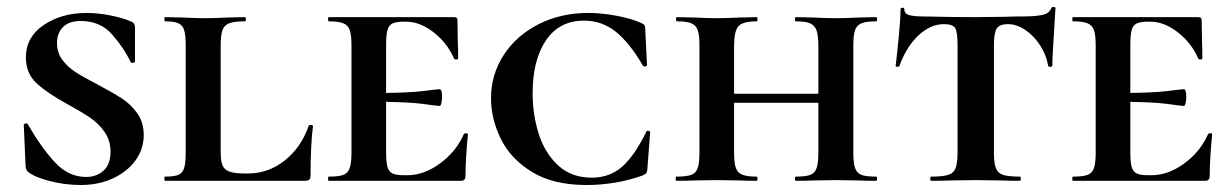

<svg xmlns="http://www.w3.org/2000/svg" viewBox="-20 -517 3522 549"><path d="M258 -276Q303 -252 328.5 -235.5Q354 -219 372.5 -193Q391 -167 391 -131Q391 -91 367.5 -58.5Q344 -26 303 -7Q262 12 211 12Q165 12 121.5 0.5Q78 -11 61 -25Q53 -30 53 -46L48 -159Q48 -163 53 -164Q58 -165 60 -161Q98 -95 137 -53Q176 -11 226 -11Q256 -11 276 -29Q296 -47 296 -83Q296 -115 279.5 -139Q263 -163 239 -179.5Q215 -196 175 -218Q116 -250 85 -278.5Q54 -307 54 -353Q54 -411 105 -445.5Q156 -480 228 -480Q260 -480 295 -473Q330 -466 351 -457Q360 -454 363 -449.5Q366 -445 366 -437V-342Q366 -339 361 -337.5Q356 -336 354 -339Q335 -379 301 -418Q267 -457 211 -457Q177 -457 160 -439.5Q143 -422 143 -394Q143 -366 158.5 -345.5Q174 -325 196.5 -310.5Q219 -296 258 -276Z M679 -21H690Q747 -21 794 -58Q841 -95 863 -158Q864 -160 869.5 -159.5Q875 -159 875 -157Q868 -104 868 -15Q868 -7 864.5 -3.5Q861 0 852 0H452Q450 0 450 -6Q450 -12 452 -12Q478 -12 490 -17Q502 -22 506.5 -36.5Q511 -51 511 -81V-387Q511 -417 506.5 -431Q502 -445 490 -450.5Q478 -456 452 -456Q450 -456 450 -462Q450 -468 452 -468L501 -467Q543 -465 566 -465Q592 -465 634 -467L680 -468Q683 -468 683 -462Q683 -456 680 -456Q650 -456 635.5 -450.5Q621 -445 616 -430.5Q611 -416 611 -386V-85Q611 -58 616 -45Q621 -32 635.5 -26.5Q650 -21 679 -21Z M920 -12Q949 -12 962 -17Q975 -22 980 -36.5Q985 -51 985 -81V-387Q985 -417 980 -431Q975 -445 961.5 -450.5Q948 -456 920 -456Q918 -456 918 -462Q918 -468 920 -468H1278Q1288 -468 1288 -460L1289 -398Q1290 -379 1290 -350Q1290 -347 1284.5 -347Q1279 -347 1278 -350Q1259 -394 1220 -424.5Q1181 -455 1141 -455H1134Q1112 -455 1101.5 -449.5Q1091 -444 1087.5 -430Q1084 -416 1084 -386V-85Q1084 -55 1087.5 -41Q1091 -27 1101.5 -21.5Q1112 -16 1134 -16H1145Q1192 -16 1238 -49.5Q1284 -83 1306 -133Q1308 -136 1313 -136Q1318 -136 1318 -133Q1311 -61 1311 -15Q1311 -7 1308 -3.5Q1305 0 1296 0H920Q918 0 918 -6Q918 -12 920 -12ZM1040 -226V-251Q1145 -251 1188.5 -256.5Q1232 -262 1237 -262Q1244 -262 1244 -240Q1244 -230 1242 -222Q1240 -214 1237 -214Q1232 -214 1188.5 -220Q1145 -226 1040 -226Z M1814 -451Q1821 -448 1823 -444.5Q1825 -441 1825 -434L1830 -331Q1830 -328 1825 -327Q1820 -326 1818 -330Q1780 -395 1740.5 -426.5Q1701 -458 1650 -458Q1579 -458 1541 -401.5Q1503 -345 1503 -251Q1503 -189 1520.5 -134Q1538 -79 1576 -44Q1614 -9 1672 -9Q1723 -9 1758.5 -40Q1794 -71 1828 -140Q1829 -144 1834 -143Q1839 -142 1839 -139L1831 -33Q1830 -25 1828 -22Q1826 -19 1817 -15Q1740 12 1657 12Q1561 12 1500 -26Q1439 -64 1411.5 -121Q1384 -178 1384 -236Q1384 -304 1420.5 -360Q1457 -416 1520.5 -448Q1584 -480 1662 -480Q1699 -480 1742.5 -472Q1786 -464 1814 -451Z M2256 -456Q2253 -456 2253 -462Q2253 -468 2256 -468L2304 -467Q2344 -465 2371 -465Q2395 -465 2437 -467L2485 -468Q2488 -468 2488 -462Q2488 -456 2485 -456Q2457 -456 2443.5 -450.5Q2430 -445 2425 -431Q2420 -417 2420 -387V-81Q2420 -51 2425 -36.5Q2430 -22 2443 -17Q2456 -12 2485 -12Q2488 -12 2488 -6Q2488 0 2485 0Q2454 0 2437 -1L2371 -2L2304 -1Q2287 0 2256 0Q2253 0 2253 -6Q2253 -12 2256 -12Q2284 -12 2297 -17Q2310 -22 2315 -36.5Q2320 -51 2320 -81V-385Q2320 -415 2315 -429.5Q2310 -444 2297 -450Q2284 -456 2256 -456ZM2027 -249H2366V-223H2027ZM1916 -456Q1913 -456 1913 -462Q1913 -468 1916 -468L1964 -467Q2004 -465 2029 -465Q2056 -465 2096 -467L2144 -468Q2146 -468 2146 -462Q2146 -456 2144 -456Q2104 -456 2091.5 -442Q2079 -428 2079 -385V-81Q2079 -51 2084 -37Q2089 -23 2102.5 -17.5Q2116 -12 2144 -12Q2146 -12 2146 -6Q2146 0 2144 0Q2113 0 2096 -1L2029 -2L1964 -1Q1946 0 1914 0Q1912 0 1912 -6Q1912 -12 1914 -12Q1943 -12 1956.5 -17Q1970 -22 1975 -36.5Q1980 -51 1980 -81V-387Q1980 -417 1975 -431Q1970 -445 1956.5 -450.5Q1943 -456 1916 -456Z M2552 -329Q2551 -326 2546 -326Q2541 -326 2541 -329Q2545 -361 2550 -412.5Q2555 -464 2555 -490Q2555 -495 2560.5 -495Q2566 -495 2566 -490Q2566 -477 2581 -473.5Q2596 -470 2619 -470Q2705 -468 2770 -468L2857 -469Q2874 -470 2903 -470Q2942 -470 2961.5 -474.5Q2981 -479 2986 -494Q2987 -497 2992.5 -497Q2998 -497 2998 -494L2995 -444Q2989 -356 2989 -329Q2989 -326 2983 -326Q2977 -326 2977 -329Q2972 -360 2954 -387.5Q2936 -415 2911.5 -431.5Q2887 -448 2862 -448Q2838 -448 2830 -435.5Q2822 -423 2822 -387V-81Q2822 -51 2827.5 -36.5Q2833 -22 2848 -17Q2863 -12 2896 -12Q2899 -12 2899 -6Q2899 0 2896 0Q2863 0 2844 -1L2769 -2L2696 -1Q2677 0 2642 0Q2640 0 2640 -6Q2640 -12 2642 -12Q2676 -12 2691.5 -17Q2707 -22 2712.5 -36.5Q2718 -51 2718 -81V-389Q2718 -426 2711 -437Q2704 -448 2679 -448Q2641 -448 2606.5 -416Q2572 -384 2552 -329Z M3048 -12Q3077 -12 3090 -17Q3103 -22 3108 -36.5Q3113 -51 3113 -81V-387Q3113 -417 3108 -431Q3103 -445 3089.5 -450.5Q3076 -456 3048 -456Q3046 -456 3046 -462Q3046 -468 3048 -468H3406Q3416 -468 3416 -460L3417 -398Q3418 -379 3418 -350Q3418 -347 3412.5 -347Q3407 -347 3406 -350Q3387 -394 3348 -424.5Q3309 -455 3269 -455H3262Q3240 -455 3229.5 -449.5Q3219 -444 3215.5 -430Q3212 -416 3212 -386V-85Q3212 -55 3215.5 -41Q3219 -27 3229.5 -21.5Q3240 -16 3262 -16H3273Q3320 -16 3366 -49.5Q3412 -83 3434 -133Q3436 -136 3441 -136Q3446 -136 3446 -133Q3439 -61 3439 -15Q3439 -7 3436 -3.5Q3433 0 3424 0H3048Q3046 0 3046 -6Q3046 -12 3048 -12ZM3168 -226V-251Q3273 -251 3316.5 -256.5Q3360 -262 3365 -262Q3372 -262 3372 -240Q3372 -230 3370 -222Q3368 -214 3365 -214Q3360 -214 3316.5 -220Q3273 -226 3168 -226Z"/></svg>

Font: Cormorant SC
Style: Bold
Weight: 700
Designer: Christian Thalmann (Catharsis Fonts)
Foundry: Catharsis Fonts
Version: Version 4.000